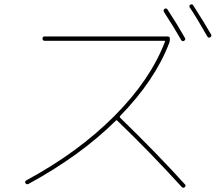

<svg xmlns="http://www.w3.org/2000/svg" viewBox="-20 -862 1040 904"><path d="M114.3 3.9Q105.5 8.8 99.6 0Q94.7 -7.8 105.5 -13.7Q347.7 -144.5 518.1 -315.4Q688.5 -486.3 756.8 -666Q758.8 -669.9 753.9 -669.9H190.4Q180.7 -669.9 180.2 -680.2Q179.7 -690.4 190.4 -690.4H769.5Q779.3 -690.4 779.8 -680.2Q780.3 -669.9 777.3 -661.1Q710 -484.4 545.9 -316.4Q542 -312.5 545.9 -307.6Q723.6 -134.8 850.6 5.9Q857.4 11.7 849.6 19.5Q843.8 25.4 835.9 18.6Q686.5 -145.5 532.2 -293.9Q528.3 -297.9 525.4 -293.9Q358.4 -128.9 114.3 3.9ZM833 -673.8Q799.8 -732.4 752 -805.7Q747.1 -814.5 754.9 -820.3Q763.7 -825.2 768.6 -817.4Q815.4 -746.1 850.6 -683.6Q855.5 -674.8 846.7 -669.9Q837.9 -665 833 -673.8ZM956.1 -690.4Q906.2 -778.3 874 -826.2Q868.2 -835 876 -839.8Q884.8 -844.7 889.6 -836.9Q937.5 -762.7 973.6 -700.2Q978.5 -691.4 969.7 -686.5Q960.9 -681.6 956.1 -690.4Z"/></svg>

Font: Rounded Mgen+ 1m thin
Style: Regular
Weight: 100
Designer: [Source Han Sans]
Ryoko NISHIZUKA  (kana & ideographs); Paul D. Hunt (Latin, Greek & Cyrillic); Wenlong ZHANG  (bopomofo
Version: Version 1.059.20150602